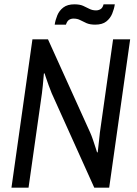

<svg xmlns="http://www.w3.org/2000/svg" viewBox="-20 -868 632 888"><path d="M33 0 130 -686H202L397 -255Q403 -242 410.5 -220Q418 -198 423.5 -180.5Q429 -163 429 -163L432 -164Q432 -164 434 -182Q436 -200 438.5 -222Q441 -244 442 -255L503 -686H582L485 0H416L219 -437Q213 -452 205 -473.5Q197 -495 191.5 -512Q186 -529 186 -529L183 -528Q183 -528 181.5 -511Q180 -494 178 -472.5Q176 -451 174 -437L112 0ZM233 -754Q236 -775 245 -797Q254 -819 273 -833.5Q292 -848 324 -848Q349 -848 364.5 -841Q380 -834 393.5 -827Q407 -820 424 -820Q436 -820 445.5 -826Q455 -832 459 -848H511Q508 -827 499 -805Q490 -783 471.5 -768.5Q453 -754 420 -754Q396 -754 380 -761Q364 -768 351 -775Q338 -782 320 -782Q308 -782 299 -776Q290 -770 285 -754Z"/></svg>

Font: Archivo Narrow
Style: Italic
Weight: 400
Italic angle: -8°
Designer: Hector Gatti
Foundry: Omnibus-Type
Version: Version 3.002